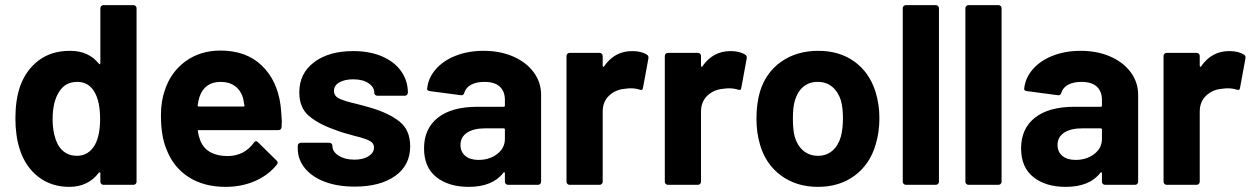

<svg xmlns="http://www.w3.org/2000/svg" viewBox="-20 -720 4884 748"><path d="M383 -700H500Q505 -700 508.5 -696.5Q512 -693 512 -688V-12Q512 -7 508.5 -3.5Q505 0 500 0H383Q378 0 374.5 -3.5Q371 -7 371 -12V-45Q371 -48 369 -48.5Q367 -49 365 -47Q323 8 250 8Q180 8 129.5 -31Q79 -70 57 -138Q40 -190 40 -259Q40 -330 58 -383Q81 -447 130.5 -484.5Q180 -522 253 -522Q325 -522 365 -472Q367 -469 369 -470Q371 -471 371 -474V-688Q371 -693 374.5 -696.5Q378 -700 383 -700ZM370 -257Q370 -324 348 -362Q325 -401 281 -401Q234 -401 210 -362Q185 -323 185 -256Q185 -196 206 -156Q231 -113 280 -113Q325 -113 350 -156Q370 -193 370 -257Z M1077 -225Q1076 -213 1064 -213H755Q749 -213 751 -208Q754 -188 762 -168Q788 -112 868 -112Q932 -113 969 -164Q973 -170 978 -170Q981 -170 985 -166L1057 -95Q1062 -90 1062 -86Q1062 -84 1058 -78Q1025 -37 973 -14.5Q921 8 859 8Q773 8 713.5 -31Q654 -70 628 -140Q607 -190 607 -271Q607 -326 622 -368Q645 -439 702.5 -481Q760 -523 839 -523Q939 -523 999.5 -465Q1060 -407 1073 -310Q1075 -295 1078 -248Q1078 -238 1077 -225ZM757 -342Q753 -329 750 -310Q750 -305 755 -305H928Q934 -305 932 -310Q927 -339 927 -338Q918 -368 895.5 -384.5Q873 -401 840 -401Q777 -401 757 -342Z M1140 -142V-152Q1140 -157 1143.5 -160.5Q1147 -164 1152 -164H1263Q1268 -164 1271.5 -160.5Q1275 -157 1275 -152V-151Q1275 -129 1299.5 -113.5Q1324 -98 1361 -98Q1395 -98 1416 -111.5Q1437 -125 1437 -145Q1437 -163 1419 -172Q1401 -181 1360 -191Q1313 -203 1286 -214Q1222 -236 1184 -268Q1146 -300 1146 -360Q1146 -434 1203.5 -477.5Q1261 -521 1356 -521Q1420 -521 1468 -500.5Q1516 -480 1542.5 -443Q1569 -406 1569 -359Q1569 -354 1565.5 -350.5Q1562 -347 1557 -347H1450Q1445 -347 1441.5 -350.5Q1438 -354 1438 -359Q1438 -381 1415.5 -396Q1393 -411 1356 -411Q1323 -411 1302 -399Q1281 -387 1281 -366Q1281 -346 1301.5 -336Q1322 -326 1370 -315Q1381 -312 1395 -308.5Q1409 -305 1425 -300Q1496 -279 1537 -246Q1578 -213 1578 -150Q1578 -76 1519.5 -34.5Q1461 7 1362 7Q1295 7 1245 -12Q1195 -31 1167.5 -65Q1140 -99 1140 -142Z M2088 -351V-12Q2088 -7 2084.5 -3.5Q2081 0 2076 0H1959Q1954 0 1950.5 -3.5Q1947 -7 1947 -12V-45Q1947 -48 1945 -49Q1943 -50 1941 -47Q1899 8 1806 8Q1728 8 1680 -30Q1632 -68 1632 -142Q1632 -219 1686 -261.5Q1740 -304 1840 -304H1942Q1947 -304 1947 -309V-331Q1947 -364 1927 -382.5Q1907 -401 1867 -401Q1836 -401 1815.5 -390Q1795 -379 1789 -359Q1786 -348 1776 -349L1655 -365Q1643 -367 1644 -374Q1648 -416 1677.5 -450Q1707 -484 1755.5 -503Q1804 -522 1864 -522Q1929 -522 1980 -499.5Q2031 -477 2059.5 -438Q2088 -399 2088 -351ZM1947 -179V-215Q1947 -220 1942 -220H1870Q1825 -220 1799.5 -203Q1774 -186 1774 -155Q1774 -128 1793 -112.5Q1812 -97 1844 -97Q1887 -97 1917 -120Q1947 -143 1947 -179Z M2500 -507Q2508 -503 2506 -492L2485 -378Q2484 -366 2471 -371Q2456 -376 2436 -376Q2428 -376 2414 -374Q2378 -371 2353 -347.5Q2328 -324 2328 -285V-12Q2328 -7 2324.5 -3.5Q2321 0 2316 0H2199Q2194 0 2190.5 -3.5Q2187 -7 2187 -12V-502Q2187 -507 2190.5 -510.5Q2194 -514 2199 -514H2316Q2321 -514 2324.5 -510.5Q2328 -507 2328 -502V-464Q2328 -461 2330 -460Q2332 -459 2333 -461Q2374 -521 2443 -521Q2479 -521 2500 -507Z M2883 -507Q2891 -503 2889 -492L2868 -378Q2867 -366 2854 -371Q2839 -376 2819 -376Q2811 -376 2797 -374Q2761 -371 2736 -347.5Q2711 -324 2711 -285V-12Q2711 -7 2707.5 -3.5Q2704 0 2699 0H2582Q2577 0 2573.5 -3.5Q2570 -7 2570 -12V-502Q2570 -507 2573.5 -510.5Q2577 -514 2582 -514H2699Q2704 -514 2707.5 -510.5Q2711 -507 2711 -502V-464Q2711 -461 2713 -460Q2715 -459 2716 -461Q2757 -521 2826 -521Q2862 -521 2883 -507Z M2941 -156Q2927 -203 2927 -258Q2927 -317 2941 -364Q2964 -438 3024 -480Q3084 -522 3168 -522Q3250 -522 3308 -480.5Q3366 -439 3390 -365Q3406 -315 3406 -260Q3406 -206 3392 -159Q3370 -81 3310.5 -36.5Q3251 8 3167 8Q3083 8 3023 -36Q2963 -80 2941 -156ZM3256 -188Q3264 -220 3264 -258Q3264 -300 3256 -329Q3245 -363 3222 -382Q3199 -401 3166 -401Q3132 -401 3109.5 -382Q3087 -363 3077 -329Q3069 -305 3069 -258Q3069 -213 3076 -188Q3086 -153 3109.5 -133Q3133 -113 3167 -113Q3200 -113 3223 -133Q3246 -153 3256 -188Z M3497 -12V-688Q3497 -693 3500.5 -696.5Q3504 -700 3509 -700H3626Q3631 -700 3634.5 -696.5Q3638 -693 3638 -688V-12Q3638 -7 3634.5 -3.5Q3631 0 3626 0H3509Q3504 0 3500.5 -3.5Q3497 -7 3497 -12Z M3741 -12V-688Q3741 -693 3744.5 -696.5Q3748 -700 3753 -700H3870Q3875 -700 3878.5 -696.5Q3882 -693 3882 -688V-12Q3882 -7 3878.5 -3.5Q3875 0 3870 0H3753Q3748 0 3744.5 -3.5Q3741 -7 3741 -12Z M4414 -351V-12Q4414 -7 4410.5 -3.5Q4407 0 4402 0H4285Q4280 0 4276.5 -3.5Q4273 -7 4273 -12V-45Q4273 -48 4271 -49Q4269 -50 4267 -47Q4225 8 4132 8Q4054 8 4006 -30Q3958 -68 3958 -142Q3958 -219 4012 -261.5Q4066 -304 4166 -304H4268Q4273 -304 4273 -309V-331Q4273 -364 4253 -382.5Q4233 -401 4193 -401Q4162 -401 4141.5 -390Q4121 -379 4115 -359Q4112 -348 4102 -349L3981 -365Q3969 -367 3970 -374Q3974 -416 4003.5 -450Q4033 -484 4081.5 -503Q4130 -522 4190 -522Q4255 -522 4306 -499.5Q4357 -477 4385.5 -438Q4414 -399 4414 -351ZM4273 -179V-215Q4273 -220 4268 -220H4196Q4151 -220 4125.5 -203Q4100 -186 4100 -155Q4100 -128 4119 -112.5Q4138 -97 4170 -97Q4213 -97 4243 -120Q4273 -143 4273 -179Z M4826 -507Q4834 -503 4832 -492L4811 -378Q4810 -366 4797 -371Q4782 -376 4762 -376Q4754 -376 4740 -374Q4704 -371 4679 -347.5Q4654 -324 4654 -285V-12Q4654 -7 4650.5 -3.5Q4647 0 4642 0H4525Q4520 0 4516.5 -3.5Q4513 -7 4513 -12V-502Q4513 -507 4516.5 -510.5Q4520 -514 4525 -514H4642Q4647 -514 4650.5 -510.5Q4654 -507 4654 -502V-464Q4654 -461 4656 -460Q4658 -459 4659 -461Q4700 -521 4769 -521Q4805 -521 4826 -507Z"/></svg>

Font: UMi
Style: Bold
Weight: 700
Designer: Peter Middis
Foundry: We Are UMi
Version: Version 1.0